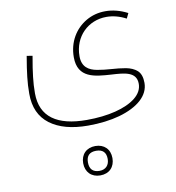

<svg xmlns="http://www.w3.org/2000/svg" viewBox="-88 -413 890 971"><g transform="rotate(-10 356.5 72.5)"><path d="M630.9 -305.2C592.3 -325.2 554.2 -334.5 517.6 -334.5C481 -334.5 448.2 -325.7 418.5 -308.6C358.9 -273.9 320.3 -210.9 320.3 -132.8C320.3 -24.4 409.2 -19 491.2 -13.7C557.6 -9.8 620.6 -6.8 620.6 56.2C620.6 83 607.9 106.9 582.5 127.4C531.7 168 440.9 190.9 330.1 190.9C179.2 190.9 95.2 134.3 95.2 12.7C95.2 -15.1 96.7 -43 100.1 -70.3C103 -97.7 108.4 -132.8 116.2 -176.3L86.9 -181.2C79.6 -138.7 74.2 -103.5 71.3 -75.7C67.9 -47.4 66.4 -18.6 66.4 10.3C66.4 79.6 89.8 131.8 137.2 167.5C184.1 202.6 249 220.2 332.5 220.2C393.1 220.2 447.3 213.4 495.1 200.2C590.8 172.9 649.9 122.6 649.9 56.6C649.9 27.8 642.6 6.8 627.9 -6.8C612.8 -20 593.8 -28.3 570.3 -32.7C546.9 -36.6 522.5 -39.6 497.1 -41C472.2 -42.5 448.7 -45.4 426.3 -49.3C381.3 -57.1 349.6 -78.6 349.6 -132.8C349.6 -233.9 423.8 -305.2 517.6 -305.2C551.3 -305.2 585 -296.4 618.2 -278.8ZM349.1 328.1C303.7 328.1 273.9 357.9 273.9 403.3C273.9 448.7 303.7 479 349.1 479C395.5 479 424.3 448.7 424.3 403.3C424.3 356.9 394 328.1 349.1 328.1ZM349.1 352.5C382.8 352.5 399.9 369.6 399.9 403.3C399.9 435.1 380.9 455.6 349.1 455.6C315.4 455.6 298.3 438 298.3 403.3C298.3 369.6 315.4 352.5 349.1 352.5Z"/></g></svg>

Font: Estedad Thin
Style: Regular
Weight: 100
Designer: Amin Abedi
Version: Version 7.3